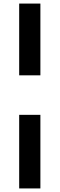

<svg xmlns="http://www.w3.org/2000/svg" viewBox="-20 -785 337 1070"><path d="M205.1 -765.1V-365.2H86.9V-765.1ZM205.1 -145V265.1H86.9V-145Z"/></svg>

Font: Kadwa
Style: Bold
Weight: 700
Designer: Sol Matas
Foundry: Sol Matas
Version: Version 1.001;PS 001.000;hotconv 1.0.70;makeotf.lib2.5.58329